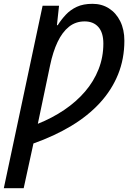

<svg xmlns="http://www.w3.org/2000/svg" viewBox="-38 -745 671 1005"><path d="M-18 240 185 -715H271L260 -613H264Q283 -643 307 -668.5Q331 -694 364.5 -709.5Q398 -725 446 -725Q495 -725 532.5 -701Q570 -677 591.5 -633.5Q613 -590 613 -532Q613 -437 580 -355.5Q547 -274 485 -206.5Q423 -139 335 -86Q247 -33 137 6L86 240ZM160 -97Q235 -127 298 -169.5Q361 -212 407 -265.5Q453 -319 478 -382.5Q503 -446 503 -517Q503 -574 477 -603.5Q451 -633 405 -633Q358 -633 323 -605Q288 -577 263.5 -525.5Q239 -474 224 -402Z"/></svg>

Font: Noto Sans Display Medium
Style: Italic
Weight: 500
Italic angle: -12°
Designer: Monotype Design Team
Foundry: Monotype Imaging Inc.
Version: Version 2.003